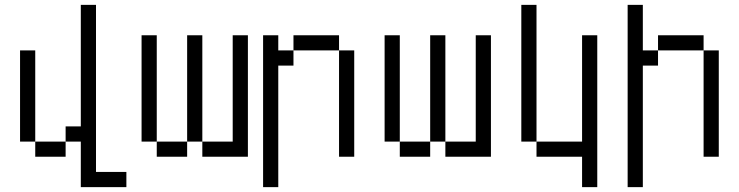

<svg xmlns="http://www.w3.org/2000/svg" viewBox="-20 -645 3040 790"><path d="M500 125V62.5H375V-625H312.5Q312.5 -625 312.5 -125H250V-62.5H125V0H250V-62.5H312.5V125ZM125 -62.5Q125 -62.5 125 -437.5H62.5Q62.5 -437.5 62.5 -62.5Z M625 -62.5V0H750V-62.5ZM625 -62.5V-500H562.5V-62.5ZM750 -62.5H812.5V0H1000Q1000 0 1000 -500H937.5V-62.5H812.5V-500H750Z M1062.5 -500Q1062.5 -500 1062.5 125H1125Q1125 125 1125 -375H1187.5V-437.5H1125V-500ZM1375 -437.5V0H1437.5V-437.5ZM1187.5 -437.5H1375V-500H1187.5Z M1625 -62.5V0H1750V-62.5ZM1625 -62.5V-500H1562.5V-62.5ZM1750 -62.5H1812.5V0H2000Q2000 0 2000 -500H1937.5V-62.5H1812.5V-500H1750Z M2375 0Q2375 0 2375 125H2437.5Q2437.5 125 2437.5 -500H2375V-62.5H2187.5V0ZM2187.5 -62.5V-625H2125V-62.5Z M2562.5 -625Q2562.5 -625 2562.5 125H2625Q2625 125 2625 -375H2687.5V-437.5H2625V-625ZM2875 -437.5V0H2937.5V-437.5ZM2687.5 -437.5H2875V-500H2687.5Z"/></svg>

Font: CalcUnifontExMono
Style: Regular
Weight: 500
Version: Version 15.0.06